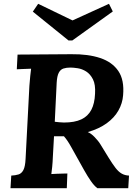

<svg xmlns="http://www.w3.org/2000/svg" viewBox="-20 -986 721 1006"><path d="M354 -702Q442 -703 505 -682Q568 -661 600 -614Q632 -567 625 -487Q622 -445 600.5 -407Q579 -369 539 -340Q499 -311 440 -294Q449 -290 458 -283.5Q467 -277 475.5 -268Q484 -259 492 -249.5Q500 -240 506 -230L549 -160Q570 -126 585.5 -106Q601 -86 617.5 -76.5Q634 -67 656 -66L652 0H490Q473 -13 456 -37.5Q439 -62 421 -94L354 -214Q343 -234 333.5 -248Q324 -262 315 -272Q305 -272 296.5 -272Q288 -272 280.5 -272Q273 -272 263 -272L257 -165Q256 -137 253.5 -112Q251 -87 249 -74Q260 -75 277 -75.5Q294 -76 310 -76.5Q326 -77 333 -77L330 0H35L39 -66Q61 -67 77 -72Q93 -77 102.5 -95Q112 -113 114 -153L134 -536Q136 -563 138.5 -588Q141 -613 143 -626Q127 -625 103 -624.5Q79 -624 68 -623L72 -700Q143 -701 213.5 -701Q284 -701 354 -702ZM349 -632Q328 -632 312.5 -627Q297 -622 288 -605Q279 -588 277 -553L267 -348Q278 -347 290 -345.5Q302 -344 315 -344Q371 -344 406 -360.5Q441 -377 458.5 -410.5Q476 -444 478 -495Q481 -543 467 -570.5Q453 -598 431.5 -611.5Q410 -625 387 -628.5Q364 -632 349 -632ZM359 -774H339L152 -925L180 -966L360 -879L551 -966L571 -926Z"/></svg>

Font: Lora Italic
Style: Italic
Weight: 400
Italic angle: -3°
Designer: Olga Karpushina, Alexei Vanyashin (Cyrillic)
Foundry: Cyreal
Version: Version 2.210; ttfautohint (v1.8.1.43-b0c9)